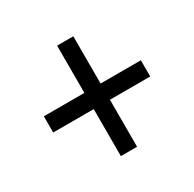

<svg xmlns="http://www.w3.org/2000/svg" viewBox="-113 -713 727 718"><g transform="rotate(-30 250.5 -353.5)"><path d="M285 -592H215V-388H40V-318H215V-115H285V-318H459V-388H285Z"/></g></svg>

Font: Noto Sans UI SemiCondensed
Style: Regular
Weight: 400
Width: 4
Designer: Monotype Design Team
Foundry: Monotype Imaging Inc.
Version: 1.001